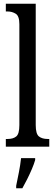

<svg xmlns="http://www.w3.org/2000/svg" viewBox="-20 -780 293 1021"><path d="M11 0V-41H21Q50 -41 66.5 -54.5Q83 -68 83 -115V-651Q83 -695 63.5 -707Q44 -719 21 -719H11V-760H170V-115Q170 -68 187 -54.5Q204 -41 233 -41H242V0ZM66 208Q73 174 80.5 136Q88 98 92 61H167V71Q161 92 149.5 119Q138 146 124.5 173Q111 200 99 221H66Z"/></svg>

Font: Noto Serif Myanmar ExtraCondensed
Style: Regular
Weight: 400
Width: 2
Designer: Ben Mitchell and the Monotype Design Team
Foundry: Monotype Imaging Inc.
Version: Version 2.106; ttfautohint (v1.8.4.7-5d5b)